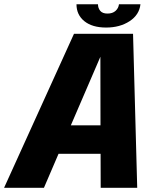

<svg xmlns="http://www.w3.org/2000/svg" viewBox="-52 -900 758 920"><path d="M-32.5 0 302.5 -738H585.5L605.5 0H430.5L430 -163H228.5L158.5 0ZM287.5 -299.5H429.5L429 -628ZM314.5 -879.5H417.5Q417.5 -861.5 428.2 -848.2Q439 -835 463 -835Q487.5 -835 501.8 -848Q516 -861 518 -879.5H621Q615.5 -829 569 -798.5Q522.5 -768 456.5 -768Q390 -768 352.2 -798.5Q314.5 -829 314.5 -879.5Z"/></svg>

Font: Epilogue ExtraBold
Style: Italic
Weight: 800
Italic angle: -12°
Designer: Tyler Finck
Foundry: Etcetera Type Co
Version: Version 2.111; ttfautohint (v1.8.3)